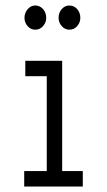

<svg xmlns="http://www.w3.org/2000/svg" viewBox="-20 -678 390 698"><path d="M68 0V-56H150V-401H72V-457H206V-56H281V0ZM108 -570Q92 -570 80.5 -583Q69 -596 69 -613Q69 -631 80.5 -644.5Q92 -658 108 -658Q125 -658 136.5 -645Q148 -632 148 -613Q148 -596 136.5 -583Q125 -570 108 -570ZM232 -570Q216 -570 204.5 -583Q193 -596 193 -613Q193 -632 204.5 -645Q216 -658 232 -658Q249 -658 260.5 -645Q272 -632 272 -613Q272 -596 260.5 -583Q249 -570 232 -570Z"/></svg>

Font: Inconsolata ExtraCondensed
Style: Regular
Weight: 400
Width: 2
Monospace: yes
Designer: Raph Levien, Cyreal, Brenton Simpson
Foundry: Raph Levien, Cyreal, Google
Version: Version 3.001; ttfautohint (v1.8.2.53-6de2)